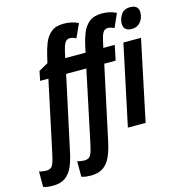

<svg xmlns="http://www.w3.org/2000/svg" viewBox="-256 -890 1187 1255"><g transform="rotate(-15 337.5 -262.5)"><path d="M-53.2 240.2Q-69.8 240.2 -85.2 238.5Q-100.6 236.8 -117.2 231V126Q-107.9 129.4 -93.8 131.6Q-79.6 133.8 -69.8 133.8Q-36.1 133.8 -24.7 108.9Q-13.2 84 -4.9 43.9L99.1 -443.8H43L56.2 -507.8L119.1 -543L129.9 -588.9Q139.6 -632.8 155.5 -673.3Q171.4 -713.9 202.4 -739.5Q233.4 -765.1 288.1 -765.1Q312.5 -765.1 337.4 -760Q362.3 -754.9 386.2 -743.2L344.2 -650.9Q322.3 -663.1 303.2 -663.1Q279.8 -663.1 268.6 -643.1Q257.3 -623 250 -589.8L240.2 -544.9H377.9L387.2 -588.9Q396.5 -632.8 412.6 -673.3Q428.7 -713.9 460.2 -739.5Q491.7 -765.1 545.9 -765.1Q570.3 -765.1 595 -760Q619.6 -754.9 643.1 -743.2L602.1 -650.9Q578.6 -663.1 560.1 -663.1Q536.6 -663.1 525.6 -643.1Q514.6 -623 507.8 -589.8L498 -544.9H575.2L554.2 -443.8H477.1L370.1 54.2Q358.4 109.9 340.1 151.9Q321.8 193.8 289.8 217Q257.8 240.2 204.1 240.2Q187.5 240.2 172.1 238.5Q156.7 236.8 141.1 231V126Q149.9 129.4 163.6 131.6Q177.2 133.8 188 133.8Q221.7 133.8 233.4 108.9Q245.1 84 252.9 43.9L356 -443.8H219.2L111.8 54.2Q100.6 109.9 82.3 151.9Q64 193.8 32 217Q0 240.2 -53.2 240.2ZM711.9 -616.2Q654.8 -616.2 654.8 -667Q654.8 -698.7 674.3 -727.8Q693.8 -756.8 734.9 -756.8Q792 -756.8 792 -707Q792 -669.9 770 -643.1Q748 -616.2 711.9 -616.2ZM518.1 0 633.8 -544.9H752.9L638.2 0Z"/></g></svg>

Font: Open Sans Condensed
Style: Bold Italic
Weight: 700
Width: 3
Italic angle: -12°
Designer: Monotype Design Team
Foundry: Monotype Imaging Inc.
Version: Version 3.003; ttfautohint (v1.8.4)